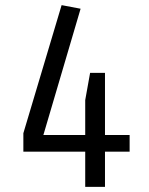

<svg xmlns="http://www.w3.org/2000/svg" viewBox="-20 -728 580 748"><path d="M389 -444V-202H485V-137H389V0H312V-137H71V-209L220 -708L294 -694L149 -202H312V-338L331 -444Z"/></svg>

Font: Carrois Gothic SC
Style: Regular
Weight: 400
Designer: Ralph du Carrois
Foundry: Ralph du Carrois
Version: Version 1.001